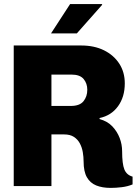

<svg xmlns="http://www.w3.org/2000/svg" viewBox="-20 -908 667 937"><path d="M520 9Q479 9 449.5 -3Q420 -15 404 -43Q388 -71 388 -120Q388 -142 384 -165.5Q380 -189 369.5 -208.5Q359 -228 340.5 -240Q322 -252 293 -252H231V0H47V-686H376Q440 -686 487.5 -662.5Q535 -639 562 -597.5Q589 -556 589 -501Q589 -435 556 -389.5Q523 -344 466 -332V-327Q505 -316 528.5 -291Q552 -266 564 -234.5Q576 -203 576 -170Q576 -108 587 -81Q598 -54 627 -46V-8Q603 2 574.5 5.5Q546 9 520 9ZM231 -391H326Q369 -391 387.5 -414Q406 -437 406 -470Q406 -501 388 -522.5Q370 -544 329 -544H231ZM229 -745 322 -888H477L479 -885L355 -745Z"/></svg>

Font: Chivo Mono Medium ExtraBold
Style: Regular
Weight: 800
Monospace: yes
Version: Version 1.008